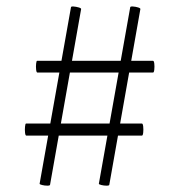

<svg xmlns="http://www.w3.org/2000/svg" viewBox="-20 -505 566 606"><path d="M138 78Q138 81 129.5 81Q121 81 113 79Q105 77 105 75L204 -482Q204 -485 212 -484.5Q220 -484 228.5 -481.5Q237 -479 236 -476ZM325 78Q325 81 316.5 81Q308 81 300 79Q292 77 292 75L391 -482Q391 -485 399.5 -484.5Q408 -484 416 -481.5Q424 -479 423 -476ZM63 -77Q60 -77 59 -86.5Q58 -96 59 -105.5Q60 -115 62 -115H428Q431 -115 432 -105.5Q433 -96 432 -86.5Q431 -77 428 -77ZM98 -276Q95 -276 94 -285.5Q93 -295 94 -304Q95 -313 97 -313H463Q466 -313 467 -304Q468 -295 467 -285.5Q466 -276 463 -276Z"/></svg>

Font: Cormorant Infant Light Light
Style: Regular
Weight: 300
Version: Version 4.001